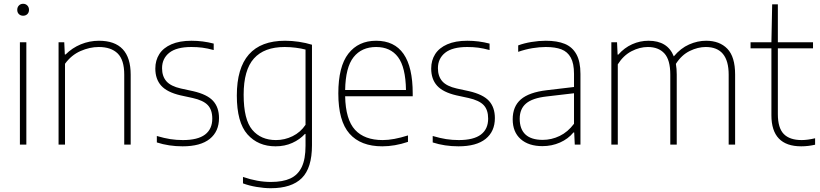

<svg xmlns="http://www.w3.org/2000/svg" viewBox="-20 -763 4324 1013"><path d="M85 0V-540H119V0ZM71 -711Q71 -725 79.8 -734Q88.5 -743 102 -743Q115.5 -743 124.2 -734Q133 -725 133 -711Q133 -697 124.2 -688.5Q115.5 -680 102 -680Q88.5 -680 79.8 -688.5Q71 -697 71 -711Z M289 -540H319L322 -475.5H326Q361 -510.5 406.5 -529.2Q452 -548 502 -548Q669.5 -548 669.5 -369V0H635.5V-369Q635.5 -447 600.8 -481Q566 -515 501 -515Q453.5 -515 405 -493.8Q356.5 -472.5 323 -426.5V0H289Z M807.5 -11.5V-45.5Q846.5 -34 878.5 -29Q910.5 -24 945 -24Q1023.5 -24 1061.8 -53Q1100 -82 1100 -137Q1100 -183.5 1076.2 -208.5Q1052.5 -233.5 996.5 -246L932 -260Q861.5 -276.5 830.5 -311Q799.5 -345.5 799.5 -401.5Q799.5 -444.5 820.5 -477.5Q841.5 -510.5 884.2 -529.2Q927 -548 990 -548Q1050.5 -548 1107.5 -533V-499Q1074.5 -508 1047.8 -511.5Q1021 -515 990 -515Q911 -515 873 -484.5Q835 -454 835 -403Q835 -360.5 858 -334.2Q881 -308 934.5 -296L999 -282Q1073 -265 1104.2 -230.8Q1135.5 -196.5 1135.5 -140Q1135.5 -69.5 1086.8 -30.2Q1038 9 943.5 9Q870.5 9 807.5 -11.5Z M1262 204.5V170.5Q1338.5 197 1409 197Q1472 197 1512 178.5Q1552 160 1572 118.2Q1592 76.5 1592 6V-56.5H1589Q1562 -27 1522.2 -9Q1482.5 9 1434 9Q1341.5 9 1285.5 -54.2Q1229.5 -117.5 1229.5 -259Q1229.5 -548 1484 -548Q1520 -548 1557 -542.5Q1594 -537 1626 -527V3.5Q1626 123.5 1572.2 176.8Q1518.5 230 1408.5 230Q1373.5 230 1333.5 223.2Q1293.5 216.5 1262 204.5ZM1592 -104.5V-501.5Q1569.5 -507.5 1540.5 -511.2Q1511.5 -515 1482 -515Q1374 -515 1319.8 -454.5Q1265.5 -394 1265.5 -263Q1265.5 -132 1311 -78Q1356.5 -24 1436 -24Q1482 -24 1523.8 -44.5Q1565.5 -65 1592 -104.5Z M2157.5 -255H1801Q1803.5 -132 1853.2 -78Q1903 -24 1999 -24Q2056 -24 2132.5 -48.5V-14.5Q2062.5 9 1997 9Q1883 9 1824 -57.8Q1765 -124.5 1765 -270Q1765 -412 1818 -480Q1871 -548 1964.5 -548Q2157.5 -548 2157.5 -270ZM1801 -288H2122Q2120 -408.5 2080 -461.8Q2040 -515 1964.5 -515Q1888 -515 1845.5 -461.5Q1803 -408 1801 -288Z M2263 -11.5V-45.5Q2302 -34 2334 -29Q2366 -24 2400.5 -24Q2479 -24 2517.2 -53Q2555.5 -82 2555.5 -137Q2555.5 -183.5 2531.8 -208.5Q2508 -233.5 2452 -246L2387.5 -260Q2317 -276.5 2286 -311Q2255 -345.5 2255 -401.5Q2255 -444.5 2276 -477.5Q2297 -510.5 2339.8 -529.2Q2382.5 -548 2445.5 -548Q2506 -548 2563 -533V-499Q2530 -508 2503.2 -511.5Q2476.5 -515 2445.5 -515Q2366.5 -515 2328.5 -484.5Q2290.5 -454 2290.5 -403Q2290.5 -360.5 2313.5 -334.2Q2336.5 -308 2390 -296L2454.5 -282Q2528.5 -265 2559.8 -230.8Q2591 -196.5 2591 -140Q2591 -69.5 2542.2 -30.2Q2493.5 9 2399 9Q2326 9 2263 -11.5Z M3042.5 -373V0H3012.5L3009.5 -64H3005.5Q2977.5 -30 2934.5 -11Q2891.5 8 2842 8Q2769 8 2727 -29.2Q2685 -66.5 2685 -133.5Q2685 -201.5 2728.2 -238.8Q2771.5 -276 2864.5 -287L3008.5 -304V-373Q3008.5 -428 2991.5 -459Q2974.5 -490 2942.2 -502.5Q2910 -515 2859.5 -515Q2826.5 -515 2788.8 -508.8Q2751 -502.5 2714 -489.5V-523.5Q2744.5 -535 2783.8 -541.5Q2823 -548 2859.5 -548Q2920 -548 2960 -531.5Q3000 -515 3021.2 -476.5Q3042.5 -438 3042.5 -373ZM3008.5 -110V-271L2863.5 -254Q2789 -245.5 2755.5 -217Q2722 -188.5 2722 -136.5Q2722 -81.5 2752.5 -53.2Q2783 -25 2843.5 -25Q2890 -25 2933 -45.8Q2976 -66.5 3008.5 -110Z M3858.5 -369.5V0H3824.5V-369Q3824.5 -515 3703.5 -515Q3662 -515 3619 -494Q3576 -473 3546 -426Q3550.5 -400.5 3550.5 -369.5V0H3516.5V-369Q3516.5 -447 3485.5 -481Q3454.5 -515 3398 -515Q3355 -515 3312 -492.8Q3269 -470.5 3239.5 -423.5V0H3205.5V-540H3235.5L3238.5 -475H3242.5Q3274 -511 3315.2 -529.5Q3356.5 -548 3401.5 -548Q3502.5 -548 3535 -465.5Q3571.5 -509 3616 -528.5Q3660.5 -548 3705.5 -548Q3776.5 -548 3817.5 -505.8Q3858.5 -463.5 3858.5 -369.5Z M4280.5 -33.5V0.5Q4243.5 9 4207.5 9Q4050 9 4050 -155V-508H3940V-540H4050L4054 -740H4084V-540H4269.5V-508H4084V-161Q4084 -88 4115.2 -56Q4146.5 -24 4209.5 -24Q4240.5 -24 4280.5 -33.5Z"/></svg>

Font: Encode Sans Thin
Style: Regular
Weight: 250
Designer: Multiple Designers
Foundry: Impallari Type
Version: Version 2.000